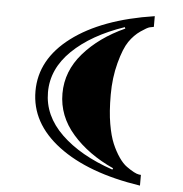

<svg xmlns="http://www.w3.org/2000/svg" viewBox="-57 -792 920 964"><g transform="rotate(5 402.5 -310.0)"><path d="M611 29Q653 59 674 62L684 63V117Q420 77 270 -36Q120 -149 120 -310Q120 -471 270 -584Q420 -697 684 -737V-683Q676 -682 663.5 -679Q651 -676 619 -654Q587 -632 562.5 -596.5Q538 -561 518 -486Q498 -411 498 -325Q498 -239 508.5 -178.5Q519 -118 535 -80.5Q551 -43 571 -14Q591 15 611 29ZM539 49 542 42Q414 -16 335 -106.5Q256 -197 256 -310Q256 -423 335 -513.5Q414 -604 542 -662L539 -669Q374 -613 278.5 -520.5Q183 -428 183 -310Q183 -192 278.5 -99.5Q374 -7 539 49Z"/></g></svg>

Font: Diplomata SC
Style: Regular
Weight: 400
Width: 7
Designer: Eduardo Rodriguez Tunni
Foundry: Eduardo Rodriguez Tunni
Version: Version 1.001